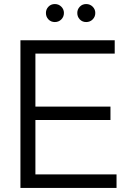

<svg xmlns="http://www.w3.org/2000/svg" viewBox="-20 -929 641 949"><path d="M547 -730V-664H155V-402H526V-336H155V-67H556V0H81V-730ZM207 -865Q207 -883 219.5 -896Q232 -909 251 -909Q270 -909 283 -896Q296 -883 296 -865Q296 -846 283 -833Q270 -820 251 -820Q232 -820 219.5 -833Q207 -846 207 -865ZM362 -865Q362 -883 374.5 -896Q387 -909 406 -909Q425 -909 438 -896Q451 -883 451 -865Q451 -846 438 -833Q425 -820 406 -820Q387 -820 374.5 -833Q362 -846 362 -865Z"/></svg>

Font: Nacelle Light
Style: Regular
Weight: 300
Designer: Sora Sagano
Foundry: Sora Sagano
Version: Version 1.000;FEAKit 1.0